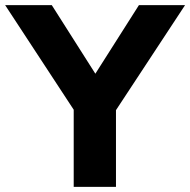

<svg xmlns="http://www.w3.org/2000/svg" viewBox="-35 -725 738 745"><path d="M251 0V-366L280 -255L-15 -705H166L335 -439L504 -705H683L387 -255L415 -366V0Z"/></svg>

Font: Nunito Sans 7pt ExtraBold
Style: Regular
Weight: 800
Designer: Vernon Adams
Foundry: Vernon Adams
Version: Version 3.101;gftools[0.9.27]